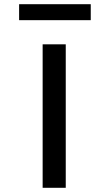

<svg xmlns="http://www.w3.org/2000/svg" viewBox="-20 -904 530 914"><path d="M412 -884H71V-808H412ZM293 -10V-693H183V-10Z"/></svg>

Font: Bluebird
Style: LiNrw
Weight: 300
Designer: Jasper
Foundry: Cannot Into Space Fonts
Version: Version 0.98